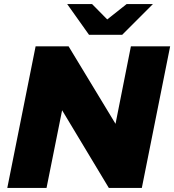

<svg xmlns="http://www.w3.org/2000/svg" viewBox="-20 -929 861 949"><path d="M627 -700H821L681 0H518L287 -384L210 0H16L156 -700H319L551 -317ZM606 -909H736L584 -757H420L312 -909H435L510 -833Z"/></svg>

Font: My Font
Style: Italic
Weight: 500
Designer: Julieta Ulanovsky
Foundry: Julieta Ulanovsky
Version: ""